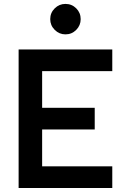

<svg xmlns="http://www.w3.org/2000/svg" viewBox="-20 -941 626 961"><path d="M73.2 0V-693.4H542V-585H190.9V-401.4H454.1V-293H190.9V-108.4H542V0ZM307.6 -769Q276.4 -769 253.9 -791.5Q231.4 -814 231.4 -845.2Q231.4 -877 253.9 -899.2Q276.4 -921.4 307.6 -921.4Q339.4 -921.4 361.6 -899.2Q383.8 -877 383.8 -845.2Q383.8 -814 361.6 -791.5Q339.4 -769 307.6 -769Z"/></svg>

Font: Cascadia Mono NF SemiBold
Style: Regular
Weight: 600
Monospace: yes
Designer: Aaron Bell
Foundry: Saja Typeworks
Version: Version 2404.023; ttfautohint (v1.8.4)